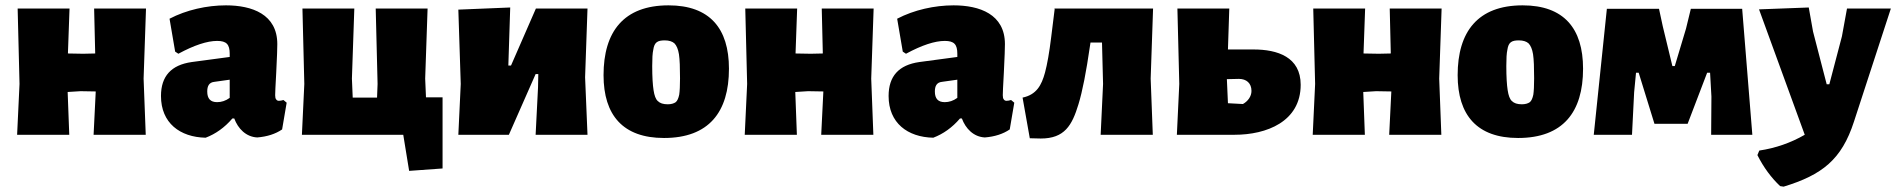

<svg xmlns="http://www.w3.org/2000/svg" viewBox="-20 -504 7091 718"><path d="M44 0H239L233 -160L281 -163L338 -162L330 0H525L517 -210L526 -472H332L336 -304L291 -303L234 -304L240 -472H46L53 -190Z M749 11C786 -3 820 -27 849 -61H856C870 -23 900 8 942 10C979 7 1010 -3 1035 -20L1052 -120L1040 -130C1033 -128 1028 -127 1023 -127C1018 -127 1015 -129 1013 -132C1010 -135 1009 -141 1009 -148C1009 -154 1010 -182 1013 -233C1016 -290 1017 -326 1017 -339C1017 -451 922 -484 825 -484C754 -484 677 -467 614 -434L635 -311L647 -303C706 -335 755 -351 792 -351C827 -351 839 -338 839 -303V-291L697 -272C620 -261 582 -219 582 -145C582 -44 653 9 749 11ZM782 -198 839 -206V-138C824 -127 808 -122 792 -122C767 -122 755 -135 755 -162C755 -181 761 -196 782 -198Z M1109 0H1488L1510 135L1635 126V-140H1573L1570 -210L1579 -472H1385L1392 -190L1390 -139H1299L1296 -210L1305 -472H1111L1118 -190Z M1694 -468 1703 -190 1694 0H1883L1983 -227H1993L1992 -177L1983 0H2177L2168 -215L2177 -472H1984L1891 -259H1881L1888 -476Z M2480 -484C2312 -484 2237 -385 2237 -223C2237 -73 2310 12 2463 12C2631 12 2706 -85 2706 -247C2706 -398 2634 -484 2480 -484ZM2466 -353C2482 -353 2494 -349 2502 -342C2510 -334 2516 -320 2519 -301C2522 -281 2523 -251 2523 -211C2523 -184 2522 -163 2520 -150C2517 -136 2513 -127 2507 -122C2500 -117 2490 -114 2477 -114C2460 -114 2448 -118 2440 -126C2432 -133 2427 -147 2424 -167C2421 -186 2419 -216 2419 -257C2419 -284 2420 -305 2423 -318C2427 -346 2439 -353 2466 -353Z M2765 0H2960L2954 -160L3002 -163L3059 -162L3051 0H3246L3238 -210L3247 -472H3053L3057 -304L3012 -303L2955 -304L2961 -472H2767L2774 -190Z M3470 11C3507 -3 3541 -27 3570 -61H3577C3591 -23 3621 8 3663 10C3700 7 3731 -3 3756 -20L3773 -120L3761 -130C3754 -128 3749 -127 3744 -127C3739 -127 3736 -129 3734 -132C3731 -135 3730 -141 3730 -148C3730 -154 3731 -182 3734 -233C3737 -290 3738 -326 3738 -339C3738 -451 3643 -484 3546 -484C3475 -484 3398 -467 3335 -434L3356 -311L3368 -303C3427 -335 3476 -351 3513 -351C3548 -351 3560 -338 3560 -303V-291L3418 -272C3341 -261 3303 -219 3303 -145C3303 -44 3374 9 3470 11ZM3503 -198 3560 -206V-138C3545 -127 3529 -122 3513 -122C3488 -122 3476 -135 3476 -162C3476 -181 3482 -196 3503 -198Z M4283 -210 4292 -472H3923L3924 -470L3911 -365C3904 -307 3896 -263 3888 -233C3875 -185 3856 -150 3804 -139L3831 13L3872 14C3961 14 3989 -35 4013 -114C4028 -163 4042 -235 4056 -332L4058 -345H4101L4105 -190L4096 0H4291Z M4668 -319H4572L4577 -472H4383L4390 -190L4381 0H4597C4716 0 4844 -49 4844 -187C4844 -291 4757 -319 4668 -319ZM4628 -115 4572 -118 4568 -208 4613 -209C4641 -209 4660 -193 4660 -164C4660 -143 4646 -125 4628 -115Z M4889 0H5084L5078 -160L5126 -163L5183 -162L5175 0H5370L5362 -210L5371 -472H5177L5181 -304L5136 -303L5079 -304L5085 -472H4891L4898 -190Z M5674 -484C5506 -484 5431 -385 5431 -223C5431 -73 5504 12 5657 12C5825 12 5900 -85 5900 -247C5900 -398 5828 -484 5674 -484ZM5660 -353C5676 -353 5688 -349 5696 -342C5704 -334 5710 -320 5713 -301C5716 -281 5717 -251 5717 -211C5717 -184 5716 -163 5714 -150C5711 -136 5707 -127 5701 -122C5694 -117 5684 -114 5671 -114C5654 -114 5642 -118 5634 -126C5626 -133 5621 -147 5618 -167C5615 -186 5613 -216 5613 -257C5613 -284 5614 -305 5617 -318C5621 -346 5633 -353 5660 -353Z M5940 0H6083L6091 -159L6098 -232H6108L6167 -41H6291L6364 -232H6375L6380 -143L6379 0H6533L6495 -471H6303L6285 -397L6243 -257H6234L6198 -406L6184 -471H5989Z M6760 -386 6744 -476 6558 -469 6729 0C6677 30 6620 50 6559 59L6552 76C6575 122 6604 161 6637 192L6650 194C6794 150 6867 93 6913 -49L7051 -472H6887L6868 -368L6821 -189H6811Z"/></svg>

Font: Luna Sans Black
Style: Regular
Weight: 900
Designer: Juan Pablo del Peral
Foundry: Huerta Tipografica
Version: Version 2.001; ttfautohint (v1.5)